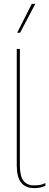

<svg xmlns="http://www.w3.org/2000/svg" viewBox="-20 -955 253 985"><path d="M143 -935H161L83 -787H68ZM82 -704V-107Q82 -52 100 -28Q118 -4 155 -4Q177 -4 189 -7Q201 -10 213 -16V-2Q203 3 189 6.5Q175 10 155 10Q111 10 88.5 -18Q66 -46 66 -107V-704Z"/></svg>

Font: Prodigy Sans Thin
Style: Regular
Weight: 100
Designer: Wei Huang
Foundry: Wei Huang
Version: Version 1.003; ttfautohint (v1.8.3)